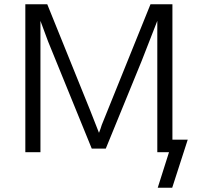

<svg xmlns="http://www.w3.org/2000/svg" viewBox="-20 -715 942 902"><path d="M99 0V-695H202L403 -198Q407 -188 445 -91Q448 -97 452 -109.5Q456 -122 458 -128L687 -695H790V-59H862L789 167H721L774 0H719V-617L646 -430L477 -17H411L206 -520Q200 -536 170 -617V0Z"/></svg>

Font: Coval
Style: ExtraLight
Weight: 250
Foundry: Context Ltd
Version: Version 001.000